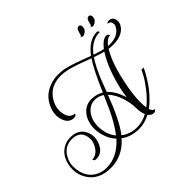

<svg xmlns="http://www.w3.org/2000/svg" viewBox="-200 -1020 1367 1367"><g transform="rotate(-45 483.0 -336.5)"><path d="M747.2 -775.2Q765.6 -775.2 765.6 -750.4Q765.6 -725.6 741.6 -710.4Q729.6 -702.4 720.8 -702.4Q708 -702.4 705.6 -710.4L704.8 -712.8Q712 -712.8 715.2 -728.4Q718.4 -744 725.2 -759.6Q732 -775.2 747.2 -775.2ZM848 -775.2Q866.4 -775.2 866.4 -750.4Q866.4 -725.6 842.4 -710.4Q830.4 -702.4 821.6 -702.4Q808.8 -702.4 806.4 -710.4L805.6 -712.8Q812.8 -712.8 816 -728.4Q819.2 -744 826 -759.6Q832.8 -775.2 848 -775.2ZM810.4 -654.4Q816.8 -654.4 820 -650.4Q823.2 -646.4 824 -639.2Q740.8 -639.2 678.4 -556.8Q720 -541.6 759.2 -532.8Q802.4 -588.8 838.4 -588.8Q846.4 -588.8 852 -584.4Q857.6 -580 860 -571.2Q828.8 -571.2 795.2 -527.2Q800.8 -526.4 812 -526.4Q891.2 -526.4 923.2 -573.6Q936.8 -592 936.8 -604.8Q936.8 -640.8 904.8 -640.8Q912 -652 928 -652Q959.2 -652 968.8 -620.8Q971.2 -611.2 971.2 -602.4Q971.2 -576 948.8 -550.4Q909.6 -507.2 828 -507.2Q804 -507.2 784.8 -510.4Q731.2 -424.8 698.4 -267.2Q675.2 -157.6 675.2 -83.2Q675.2 -51.2 679.2 -25.6Q724.8 -60.8 766.4 -114.4Q808 -168 826.4 -204L844.8 -240H866.4Q860 -223.2 838.8 -186.8Q817.6 -150.4 798 -122.8Q778.4 -95.2 747.2 -61.6Q716 -28 684 -4.8Q694.4 25.6 713.6 25.6Q705.6 41.6 690.4 41.6Q664.8 41.6 648 17.6Q590.4 47.2 536 47.2Q456.8 47.2 399.2 5.6Q315.2 101.6 196.8 101.6Q78.4 101.6 24.8 17.6Q-4.8 -29.6 -4.8 -84Q-4.8 -106.4 0 -129.6Q16.8 -207.2 76 -240Q107.2 -257.6 145.6 -257.6Q228 -257.6 256.8 -193.6Q268.8 -167.2 268.8 -139.6Q268.8 -112 257.6 -84Q230.4 -16.8 168.8 -16.8Q159.2 -16.8 152.8 -21.2Q146.4 -25.6 143.2 -34.4Q164.8 -34.4 184 -45.6Q216 -64.8 234.4 -115.2Q239.2 -132 239.2 -142.8Q239.2 -153.6 237.6 -167.6Q236 -181.6 227.2 -200Q218.4 -218.4 196.8 -229.6Q175.2 -240.8 145.6 -240.8Q69.6 -240.8 33.6 -173.6Q12.8 -135.2 12.8 -100.8Q12.8 -66.4 20 -39.2Q40.8 36.8 107.2 65.6Q138.4 79.2 176 79.2Q284 79.2 371.2 -18.4Q332.8 -59.2 318.4 -116.8Q309.6 -150.4 309.6 -176.8Q309.6 -260 357.6 -308.8Q392.8 -344 443.6 -344Q494.4 -344 535.2 -319.2Q606.4 -484.8 650.4 -548.8Q644.8 -550.4 609.2 -564Q573.6 -577.6 564 -580.8L525.6 -593.6Q458.4 -616 407.2 -616Q303.2 -616 253.6 -537.6Q224.8 -493.6 224.8 -446.4Q224.8 -432.8 228 -418.4Q236.8 -366.4 274.4 -356Q281.6 -353.6 289.6 -353.6Q284.8 -336 263.2 -336Q214.4 -336 194.4 -388Q184.8 -412.8 184.8 -443.2Q184.8 -473.6 200.8 -511.2Q234.4 -592 319.2 -621.6Q359.2 -635.2 394 -635.2Q428.8 -635.2 451.6 -631.6Q474.4 -628 506.4 -618Q538.4 -608 553.2 -603.2Q568 -598.4 610.8 -582Q653.6 -565.6 660 -563.2Q728.8 -654.4 810.4 -654.4ZM638.4 0.8Q624.8 -31.2 624.8 -77.2Q624.8 -123.2 605.6 -183.6Q586.4 -244 549.6 -282.4Q476.8 -90.4 413.6 -10.4Q463.2 28.8 535.2 28.8Q586.4 28.8 638.4 0.8ZM527.2 -301.6Q496.8 -323.2 456.4 -323.2Q416 -323.2 384.8 -292.8Q340 -247.2 340 -173.6Q340 -92 385.6 -36.8Q436.8 -102.4 484 -204Q500.8 -241.6 527.2 -301.6ZM631.2 -174.4Q644 -268.8 676 -362.8Q708 -456.8 748.8 -517.6Q715.2 -525.6 668 -542.4Q630.4 -486.4 592.8 -394.4Q581.6 -365.6 557.6 -302.4Q607.2 -258.4 631.2 -174.4Z"/></g></svg>

Font: Rouge Script
Style: Regular
Weight: 400
Designer: Sabrina Mariela Lopez
Foundry: Typesenses
Version: Version 1.003